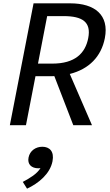

<svg xmlns="http://www.w3.org/2000/svg" viewBox="-20 -750 660 1150"><path d="M135.5 0 192.5 -293.5H282L305.5 -294L419 0H531L398 -307C513.5 -336 586.5 -411.5 608 -521.5C635 -660.5 547.5 -730 401 -730H181L39 0ZM293.5 -369H207.5L262.5 -653.5H360.5C474.5 -653.5 527 -618 508.5 -522C491 -431 429.5 -369 293.5 -369ZM210 258C214 258 218 257.5 222.5 257C200 292.5 160.5 316 116.5 339.5L142 380C210 348.5 279.5 292 294.5 216C306 156.5 276.5 129 233.5 129C194 129 159 152.5 151 193.5C143 233.5 168 258 210 258Z"/></svg>

Font: Monaspace Neon
Style: Italic
Weight: 400
Italic angle: -11°
Designer: Riley Cran & the Lettermatic Team
Foundry: Lettermatic
Version: Version 1.200 (Monaspace Neon)